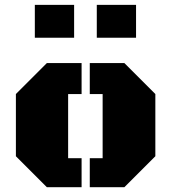

<svg xmlns="http://www.w3.org/2000/svg" viewBox="-20 -782 715 802"><path d="M628.9 -129.4 499.5 0H355V-121.1H408.7V-389.2H355V-518.6H499.5L628.9 -389.2ZM264.6 -121.1H320.8V0H175.8L46.4 -129.4V-389.2L175.8 -518.6H320.8V-389.2H264.6ZM125.5 -761.7H289.6V-624.5H125.5ZM384.3 -761.7H548.3V-624.5H384.3Z"/></svg>

Font: Black Ops One
Style: Regular
Weight: 400
Designer: James Grieshaber
Foundry: James Grieshaber
Version: Version 1.002